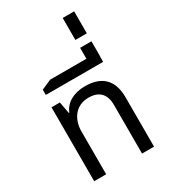

<svg xmlns="http://www.w3.org/2000/svg" viewBox="-239 -1121 1087 1233"><g transform="rotate(-30 304.5 -504.5)"><path d="M84 0H173V-317C173 -410 226 -483 320 -483C398 -483 439 -441 439 -361V0H528V-366C528 -499 456 -558 337 -558C252 -558 189 -521 166 -461H162L146 -548H84Z M518 -674V-787H434V-706H165L92 -674V-635H517V-674Z M433 -846H518V-1009H433Z"/></g></svg>

Font: Noto Sans Thai
Style: Regular
Weight: 400
Designer: Monotype Design Team
Foundry: Monotype Imaging Inc.
Version: Version 1.901